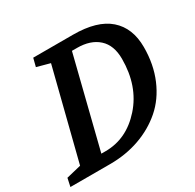

<svg xmlns="http://www.w3.org/2000/svg" viewBox="-187 -865 1043 1029"><g transform="rotate(-30 334.5 -350.0)"><path d="M-34 0 -23 -51 68 -73 208 -627 127 -649 140 -700H386Q535 -700 608.5 -635.5Q682 -571 682 -453Q682 -346 645 -259Q608 -172 543.5 -116Q479 -60 394.5 -30Q310 0 212 0ZM199 -72H225Q356 -72 452.5 -180.5Q549 -289 549 -457Q549 -541 501 -584.5Q453 -628 369 -628H338Z"/></g></svg>

Font: Volkhov
Style: Bold Italic
Weight: 700
Designer: Cyreal (www.cyreal.org)
Foundry: Cyreal (www.cyreal.org)
Version: Version 1.001